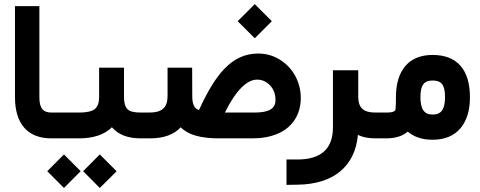

<svg xmlns="http://www.w3.org/2000/svg" viewBox="-20 -681 2362 945"><path d="M254.9 0C258.8 0 261.7 -6.8 264.2 -21C266.1 -34.7 267.1 -48.3 267.1 -61.5V-66.9C267.1 -79.6 266.1 -92.8 263.7 -106.4C261.2 -120.1 258.3 -127 254.9 -127H233.9C192.4 -127 173.8 -147.5 173.8 -202.1V-631.3V-650.9H154.3H73.2H53.7V-631.3V-202.6C53.7 -72.3 115.7 0 232.4 0Z M682.6 0C686.5 0 689.5 -6.8 691.9 -21C693.8 -34.7 694.8 -48.3 694.8 -61.5V-66.9C694.8 -79.6 693.8 -92.8 691.4 -106.4C689 -120.1 686 -127 682.6 -127H671.9C640.1 -127 618.7 -132.3 607.4 -143.6C596.2 -154.8 590.3 -174.3 590.3 -202.6V-348.1H467.8V-202.6C467.8 -175.8 460.9 -156.2 446.8 -144.5C432.6 -132.8 406.7 -127 369.6 -127H249.5C246.1 -127 243.2 -120.1 240.7 -106.4C238.3 -92.8 237.3 -79.6 237.3 -66.9V-61.5C237.3 -48.3 238.3 -34.7 240.2 -21C242.7 -6.8 245.6 0 249.5 0H367.2C439.9 0 494.1 -18.1 530.8 -54.7C562 -18.1 609.4 0 672.4 0ZM294.9 244.1 377 161.6 294.9 79.1 212.4 161.6ZM471.2 244.1C481 234.4 495.1 220.2 513.7 202.1L547.9 168C549.8 165.5 551.8 163.6 553.7 161.6L471.2 79.1L389.2 161.6Z M677.7 -127C674.3 -127 671.4 -120.1 668.9 -106.4C666.5 -92.8 665.5 -79.6 665.5 -66.9V-61.5C665.5 -48.3 666.5 -34.7 668.5 -21C670.9 -6.8 673.8 0 677.7 0H718.3C785.2 0 835.9 -18.1 869.6 -54.7C904.3 -18.1 966.8 0 1056.6 0H1222.7C1268.6 0 1309.1 -7.3 1344.7 -22C1415 -50.8 1460.4 -113.3 1460.4 -198.7C1460.4 -237.8 1451.2 -273.9 1433.1 -307.6C1414.6 -341.3 1389.2 -367.7 1356.9 -387.7C1324.7 -407.7 1289.1 -417.5 1250.5 -417.5C1119.6 -417.5 1038.6 -313 959.5 -139.6C937.5 -145 926.3 -167.5 926.3 -206.1L925.8 -328.6V-348.1H804.7V-208C804.7 -151.4 777.8 -127 714.8 -127ZM1233.9 -492.7 1317.9 -576.7 1233.9 -660.6 1149.9 -576.7ZM1335.9 -189C1335.9 -146 1304.2 -127 1232.4 -127H1086.9C1143.1 -240.7 1197.8 -289.1 1245.1 -289.1C1270 -289.1 1291 -279.8 1309.1 -260.7C1327.1 -241.7 1335.9 -217.8 1335.9 -189Z M1836.4 0C1840.3 0 1843.3 -6.8 1845.7 -21C1847.7 -34.7 1848.6 -48.3 1848.6 -61.5V-66.9C1848.6 -79.6 1847.7 -92.8 1845.2 -106.4C1842.8 -120.1 1839.8 -127 1836.4 -127H1828.6C1767.6 -127 1743.2 -150.4 1743.2 -206.5V-315.4V-335H1723.6H1638.2H1618.7V-315.4V-54.7C1618.7 51.3 1560.5 104 1443.8 104H1409.7H1390.1V123.5V209V229L1410.2 228.5L1445.3 228C1533.2 226.6 1603 205.1 1654.3 162.6C1705.6 120.1 1734.4 60.1 1741.7 -17.1C1763.7 -5.9 1793 0 1828.6 0Z M1831.1 -127C1827.6 -127 1824.7 -120.1 1822.3 -106.4C1819.8 -92.8 1818.8 -79.6 1818.8 -66.9V-61.5C1818.8 -48.3 1819.8 -34.7 1821.8 -21C1824.2 -6.8 1827.1 0 1831.1 0H1881.3C1926.3 0 1961.4 -11.2 1986.8 -33.2C2018.6 -6.3 2059.1 6.8 2108.9 6.8C2168 6.8 2213.4 -11.7 2245.1 -48.3C2276.9 -85 2293 -136.2 2293 -201.7C2293 -338.4 2230 -410.6 2108.9 -410.6C1994.1 -410.6 1928.7 -336.9 1928.7 -202.6C1928.7 -180.7 1928.2 -162.1 1927.2 -147.9C1926.3 -136.2 1922.9 -127 1880.4 -127ZM2170.4 -203.6C2170.4 -141.1 2150.4 -117.2 2109.9 -117.2C2069.3 -117.2 2049.3 -141.1 2049.3 -203.6C2049.3 -263.7 2067.9 -284.7 2109.4 -284.7C2152.3 -284.7 2170.4 -263.7 2170.4 -203.6Z"/></svg>

Font: Shabnam
Style: Bold
Weight: 700
Foundry: DejaVu fonts team - Redesigned by Saber Rastikerdar - Based on Vazir font
Version: Version 5.0.1